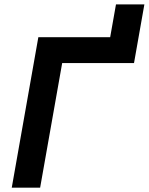

<svg xmlns="http://www.w3.org/2000/svg" viewBox="-20 -865 686 885"><path d="M34.2 0H165L266.6 -574.2H597.7L645.5 -844.7H514.6L487.8 -693.4H156.7Z"/></svg>

Font: Cascadia Code NF
Style: Bold Italic
Weight: 700
Italic angle: -10°
Monospace: yes
Designer: Aaron Bell
Foundry: Saja Typeworks
Version: Version 2404.023